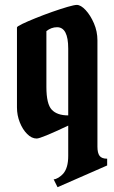

<svg xmlns="http://www.w3.org/2000/svg" viewBox="-20 -590 471 790"><path d="M49.8 -477.1Q49.8 -481 71.5 -491.5Q93.3 -502 126.5 -515.4Q159.7 -528.8 195.1 -541.3Q230.5 -553.7 258.3 -561.8Q286.1 -569.8 295.9 -569.8Q312.5 -569.8 332.3 -548.6Q352.1 -527.3 366.5 -494.1Q380.9 -460.9 380.9 -423.8V13.2Q380.9 40 389.9 51.5Q398.9 63 420.9 63V90.8Q218.3 180.2 216.8 180.2L200.7 147.9Q209 147.9 220.5 140.9Q231.9 133.8 239.7 125Q260.7 101.1 260.7 51.8V-73.2Q148.4 -20 130.9 -20Q110.4 -20 91.8 -38.6Q73.2 -57.1 61.5 -86.4Q49.8 -115.7 49.8 -147.9ZM260.7 -115.2V-390.1Q260.7 -478 214.8 -478Q190.9 -478 170.9 -461.9V-231.9Q170.9 -162.1 192.9 -138.7Q214.8 -115.2 260.7 -115.2Z"/></svg>

Font: Bokor
Style: Regular
Weight: 400
Designer: Danh Hong
Foundry: Danh Hong
Version: Version 8.002; ttfautohint (v1.8.3)